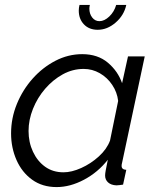

<svg xmlns="http://www.w3.org/2000/svg" viewBox="-20 -750 638 780"><path d="M210 10Q152 10 110.5 -20Q69 -50 47 -100Q25 -150 25 -208Q25 -270 48.5 -327.5Q72 -385 112.5 -430.5Q153 -476 205 -503Q257 -530 314 -530Q377 -530 418 -495.5Q459 -461 476 -412L500 -521H568L476 -89Q475 -86 474.5 -82.5Q474 -79 474 -76Q474 -61 493 -60L480 0Q472 1 465.5 2Q459 3 453 3Q431 2 419 -9Q407 -20 407 -37Q407 -45 409.5 -58Q412 -71 418 -101Q378 -50 321.5 -20Q265 10 210 10ZM238 -50Q271 -50 310 -67.5Q349 -85 381.5 -114.5Q414 -144 427 -179L460 -340Q456 -375 436 -405Q416 -435 385.5 -452.5Q355 -470 320 -470Q275 -470 235 -448Q195 -426 163.5 -389.5Q132 -353 114 -308Q96 -263 96 -218Q96 -172 114 -133.5Q132 -95 163.5 -72.5Q195 -50 238 -50ZM384 -664Q404 -664 424 -683Q444 -702 452 -730H493Q484 -688 450 -658.5Q416 -629 377 -629Q342 -629 321 -651Q300 -673 300 -707Q300 -718 303 -730H345Q343 -721 343 -715Q343 -694 354.5 -679Q366 -664 384 -664Z"/></svg>

Font: Raleway
Style: Italic
Weight: 400
Italic angle: -12°
Designer: Matt McInerney, Pablo Impallari, Rodrigo Fuenzalida
Foundry: Matt McInerney, Pablo Impallari, Rodrigo Fuenzalida
Version: Version 4.026